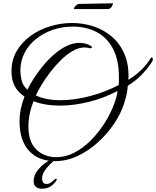

<svg xmlns="http://www.w3.org/2000/svg" viewBox="-20 -920 951 1169"><path d="M316 61Q214 61 156.5 -2Q99 -65 99 -181Q99 -254 129 -332Q87 -361 68.5 -397.5Q50 -434 50 -486Q50 -555 81.5 -609Q113 -663 166 -701.5Q219 -740 285 -760Q351 -780 419 -780Q486 -780 549 -759.5Q612 -739 661.5 -696.5Q711 -654 738.5 -589Q766 -524 762 -434Q809 -463 843.5 -497.5Q878 -532 894 -561Q899 -570 904 -570Q909 -570 910.5 -562Q912 -554 905 -543Q880 -504 843.5 -466Q807 -428 758 -398Q757 -376 751.5 -348.5Q746 -321 736 -291Q717 -230 675.5 -168Q634 -106 577 -54Q520 -2 453 29.5Q386 61 316 61ZM349 -310Q433 -310 526.5 -334.5Q620 -359 702 -402Q704 -415 704 -427.5Q704 -440 704 -452Q704 -554 668.5 -622Q633 -690 570 -724Q507 -758 423 -758Q358 -758 300.5 -738Q243 -718 198.5 -682Q154 -646 129 -597Q104 -548 104 -489Q104 -462 111.5 -430.5Q119 -399 147 -374Q161 -404 185 -441.5Q209 -479 240.5 -517.5Q272 -556 308.5 -588Q345 -620 384.5 -639.5Q424 -659 464 -659Q481 -659 498.5 -655Q516 -651 532 -641Q540 -636 540 -632Q540 -629 535.5 -627Q531 -625 524 -627Q511 -631 495 -631Q459 -631 422 -609.5Q385 -588 350 -553.5Q315 -519 285 -479.5Q255 -440 232.5 -402.5Q210 -365 198 -339Q259 -310 349 -310ZM324 37Q380 37 433.5 9Q487 -19 534.5 -67Q582 -115 619 -174Q656 -233 678 -295Q684 -312 689 -330.5Q694 -349 695 -366Q614 -323 522 -300Q430 -277 346 -277Q253 -277 184 -304Q153 -225 153 -149Q153 -56 201.5 -9.5Q250 37 324 37ZM233 229Q214 229 199.5 218.5Q185 208 185 184Q185 148 207.5 119Q230 90 260.5 69Q291 48 316 37Q322 37 322 48Q282 79 259 109.5Q236 140 236 166Q236 179 241.5 189.5Q247 200 265 200Q279 200 292.5 189.5Q306 179 316 169Q318 168 322 168.5Q326 169 326 174Q316 193 293.5 211Q271 229 233 229ZM430 -865Q430 -873 437.5 -882Q445 -891 458 -896L668 -900Q668 -895 662 -882.5Q656 -870 641 -865Z"/></svg>

Font: Great Vibes
Style: Regular
Weight: 400
Designer: Robert E. Leuschke, Viktoriya Grabowska, Viviana Monsalve, Eben Sorkin
Foundry: Robert E. Leuschke
Version: Version 1.103; ttfautohint (v1.8.4.7-5d5b)